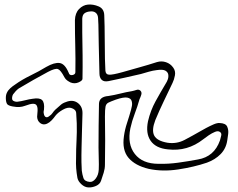

<svg xmlns="http://www.w3.org/2000/svg" viewBox="-20 -791 1040 838"><path d="M485 -356Q463 -348 453 -343Q443 -338 440.5 -325.5Q438 -313 438 -282Q440 -177 438 -72Q438 -55 432.5 -37Q427 -19 421 -2Q416 13 399 20.5Q382 28 365 27Q349 26 335 13Q321 0 318 -14Q314 -36 312.5 -56.5Q311 -77 312 -100Q312 -141 314 -177Q316 -213 315 -253Q314 -282 312.5 -298Q311 -314 290 -320Q275 -324 254 -312Q233 -300 222 -286Q215 -276 205.5 -266Q196 -256 185 -251Q169 -244 156 -253.5Q143 -263 142 -281Q142 -288 143 -294.5Q144 -301 144 -307Q145 -327 137.5 -334Q130 -341 110 -336Q96 -332 87 -328.5Q78 -325 65 -324Q53 -323 34.5 -326.5Q16 -330 11 -337Q6 -345 5.5 -360.5Q5 -376 10 -386Q15 -397 25 -406Q35 -415 46 -422Q75 -443 113 -461.5Q151 -480 182 -499Q217 -519 240 -516Q263 -513 279 -475Q280 -474 280.5 -472Q281 -470 282 -468Q288 -461 298.5 -464Q309 -467 309 -476Q310 -535 308.5 -590Q307 -645 307 -703Q308 -734 325 -751.5Q342 -769 364 -771Q387 -773 410.5 -763Q434 -753 435 -725Q437 -677 437 -629.5Q437 -582 438 -534Q439 -500 440 -483Q441 -466 456 -465Q471 -464 514 -476Q552 -487 590 -497.5Q628 -508 665 -520Q685 -526 704.5 -519.5Q724 -513 736 -496Q747 -481 743.5 -462Q740 -443 733 -429Q714 -389 694.5 -348.5Q675 -308 658 -267Q641 -223 653 -199.5Q665 -176 711 -168Q751 -162 786 -180.5Q821 -199 854 -218Q864 -224 880 -232.5Q896 -241 912 -248Q928 -255 939 -254Q965 -253 971.5 -238.5Q978 -224 976 -207Q974 -190 972 -179Q967 -143 943 -118.5Q919 -94 883 -81Q827 -62 758 -51.5Q689 -41 629 -54Q570 -68 541 -102Q512 -136 521 -197Q525 -226 534.5 -254.5Q544 -283 552 -312Q553 -316 555.5 -327.5Q558 -339 554.5 -350.5Q551 -362 535.5 -365Q520 -368 485 -356ZM940 -215Q932 -221 918.5 -215.5Q905 -210 891 -200.5Q877 -191 867 -183Q798 -129 713 -139Q660 -144 637.5 -176.5Q615 -209 626 -262Q637 -309 659 -349Q681 -389 705 -429Q708 -433 712 -443.5Q716 -454 714.5 -465Q713 -476 702 -482.5Q691 -489 664 -485Q647 -483 629.5 -478Q612 -473 595 -468Q560 -460 524.5 -452Q489 -444 454 -437Q434 -433 424 -442.5Q414 -452 414 -471Q413 -503 412.5 -534Q412 -565 411 -596Q410 -625 410 -654.5Q410 -684 408 -713Q407 -728 397.5 -735.5Q388 -743 373 -741Q359 -740 349.5 -733.5Q340 -727 339 -710V-650Q340 -600 340.5 -549Q341 -498 340 -447Q340 -439 323 -431.5Q306 -424 288 -431Q280 -435 273 -440Q266 -445 261 -454Q245 -485 233 -489.5Q221 -494 189 -477Q157 -460 125.5 -442Q94 -424 62 -405Q55 -400 48.5 -393Q42 -386 37 -379Q34 -374 33 -367Q32 -360 34 -355Q36 -351 43.5 -348.5Q51 -346 56 -347Q73 -349 90 -353.5Q107 -358 123 -360Q153 -365 164 -354Q175 -343 172 -313Q171 -309 170.5 -304.5Q170 -300 171 -296Q173 -283 180 -280Q187 -277 196 -285Q204 -290 209 -297.5Q214 -305 221 -312Q232 -321 242.5 -331Q253 -341 266 -345Q297 -358 319 -342Q341 -326 340 -295Q339 -265 338 -226.5Q337 -188 336 -149.5Q335 -111 335.5 -83Q336 -55 337 -46Q339 -30 344 -14.5Q349 1 372 3Q386 4 398 -12Q410 -28 411 -51Q412 -74 411 -98.5Q410 -123 410 -147Q410 -195 410.5 -242.5Q411 -290 412 -338Q413 -369 453 -372Q479 -376 504.5 -382.5Q530 -389 555 -393Q565 -395 575.5 -398.5Q586 -402 593 -395Q600 -388 596.5 -377Q593 -366 589 -358Q580 -326 568 -294.5Q556 -263 549 -231Q535 -162 568.5 -119Q602 -76 672 -76Q715 -75 758 -81Q801 -87 844 -95Q915 -107 940 -178Q943 -188 945.5 -199Q948 -210 940 -215Z"/></svg>

Font: Shizuru
Style: Regular
Weight: 400
Version: Version 1.000